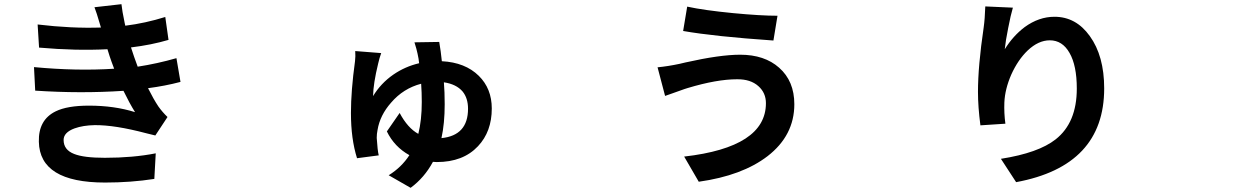

<svg xmlns="http://www.w3.org/2000/svg" viewBox="-20 -818 6040 924"><path d="M485.4 60.5Q170.9 60.5 167 -135.7Q164.1 -241.2 248 -282.2Q303.7 -309.6 408.2 -309.6Q530.3 -309.6 629.9 -278.3Q602.5 -322.3 574.2 -380.9Q368.2 -367.2 149.4 -381.8L143.6 -495.1Q348.6 -475.6 529.3 -487.3L516.6 -521.5Q513.7 -530.3 507.8 -546.9Q500 -570.3 497.1 -581.1Q346.7 -573.2 168 -588.9L161.1 -700.2Q324.2 -680.7 465.8 -685.5Q460.9 -700.2 453.1 -727.5Q448.2 -746.1 434.6 -783.2L564.5 -797.9Q567.4 -767.6 580.1 -707Q582 -698.2 583 -694.3Q678.7 -706.1 775.4 -736.3L791 -626Q708 -601.6 610.4 -589.8Q613.3 -579.1 621.1 -557.6Q624 -547.9 626 -543L642.6 -497.1Q737.3 -511.7 829.1 -538.1L848.6 -423.8Q774.4 -404.3 692.4 -393.6Q718.8 -340.8 742.2 -305.7Q761.7 -278.3 786.1 -254.9L727.5 -166Q715.8 -168.9 683.6 -176.8Q532.2 -216.8 435.5 -215.8Q379.9 -214.8 338.9 -200.2Q286.1 -180.7 286.1 -144.5Q286.1 -96.7 336.9 -77.1Q382.8 -58.6 484.4 -58.6Q620.1 -58.6 729.5 -80.1L722.7 43Q610.4 60.5 485.4 60.5Z M1956.1 85.9 1850.6 25.4Q1912.1 -12.7 1950.2 -71.3Q1877.9 -111.3 1841.8 -185.5L1903.3 -274.4Q1942.4 -201.2 1993.2 -173.8Q2009.8 -240.2 2009.8 -327.1Q2009.8 -373 2006.8 -415Q1920.9 -392.6 1862.3 -324.2Q1808.6 -263.7 1796.9 -192.4Q1793 -173.8 1793 -154.3Q1796.9 -92.8 1802.7 -70.3L1698.2 -56.6Q1668.9 -149.4 1668.9 -274.4Q1668.9 -380.9 1688.5 -523.4Q1691.4 -546.9 1689.5 -572.3L1814.5 -562.5Q1805.7 -538.1 1799.8 -511.7Q1776.4 -416 1775.4 -355.5Q1812.5 -417 1873 -459Q1929.7 -498 1997.1 -513.7Q1995.1 -535.2 1989.3 -560.5Q1985.4 -580.1 1974.6 -614.3L2093.8 -616.2Q2101.6 -571.3 2106.4 -523.4Q2218.8 -517.6 2284.2 -453.1Q2346.7 -391.6 2346.7 -295.9Q2346.7 -184.6 2280.3 -114.3Q2209 -38.1 2082 -38.1Q2069.3 -38.1 2063.5 -39.1Q2022.5 37.1 1956.1 85.9ZM2104.5 -153.3Q2232.4 -166 2232.4 -294.9Q2232.4 -345.7 2206.1 -377.9Q2175.8 -413.1 2116.2 -421.9Q2120.1 -376 2120.1 -316.4Q2120.1 -223.6 2104.5 -153.3Z M3342.8 56.6 3272.5 -64.5Q3666 -109.4 3666 -321.3Q3666 -371.1 3629.9 -403.3Q3591.8 -437.5 3526.4 -436.5Q3429.7 -436.5 3290 -394.5Q3279.3 -390.6 3274.4 -389.6Q3256.8 -383.8 3216.8 -369.1Q3191.4 -360.4 3180.7 -356.4L3144.5 -494.1Q3195.3 -499 3250 -510.7Q3258.8 -512.7 3279.3 -517.6Q3444.3 -554.7 3542 -554.7Q3659.2 -554.7 3729.5 -492.2Q3802.7 -427.7 3802.7 -316.4Q3802.7 -166 3673.8 -66.4Q3551.8 27.3 3342.8 56.6ZM3702.1 -623Q3417 -642.6 3267.6 -668.9L3287.1 -786.1Q3367.2 -768.6 3507.8 -754.9Q3640.6 -742.2 3721.7 -742.2Z M4870.1 58.6 4796.9 -53.7Q4977.5 -82 5060.5 -147.5Q5162.1 -227.5 5162.1 -391.6Q5162.1 -502.9 5127 -563.5Q5092.8 -624 5032.2 -624Q4977.5 -624 4925.8 -575.2Q4878.9 -530.3 4846.7 -459Q4816.4 -389.6 4813.5 -325.2Q4811.5 -274.4 4818.4 -222.7L4698.2 -214.8Q4686.5 -303.7 4686.5 -376Q4686.5 -500 4713.9 -685.5Q4719.7 -726.6 4721.7 -787.1L4854.5 -781.2Q4843.8 -745.1 4832 -683.6Q4819.3 -621.1 4815.4 -581.1Q4855.5 -645.5 4911.1 -687.5Q4979.5 -737.3 5054.7 -737.3Q5158.2 -737.3 5224.6 -644.5Q5293.9 -548.8 5293.9 -392.6Q5293.9 -19.5 4870.1 58.6Z"/></svg>

Font: Bpmf GenYo Gothic B
Style: B
Weight: 700
Foundry: But Ko
Version: Version 1.320